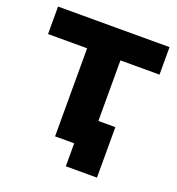

<svg xmlns="http://www.w3.org/2000/svg" viewBox="-120 -636 775 840"><g transform="rotate(20 267.5 -215.5)"><path d="M279 107V0H190V-410H8V-538H527V-410H345V-128H424V107Z"/></g></svg>

Font: Montserrat Z
Style: Bold
Weight: 700
Designer: Julieta Ulanovsky
Foundry: Julieta Ulanovsky
Version: Version 8.000